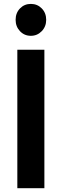

<svg xmlns="http://www.w3.org/2000/svg" viewBox="-20 -988 324 1008"><path d="M71 0V-727H213V0ZM142 -800Q108 -800 85 -824.2Q62 -848.5 62 -884Q62 -920 85 -943.8Q108 -967.5 142 -967.5Q176 -967.5 199.2 -943.8Q222.5 -920 222.5 -884Q222.5 -848.5 199 -824.2Q175.5 -800 142 -800Z"/></svg>

Font: Spline Sans SemiBold
Style: Regular
Weight: 600
Designer: Eben Sorkin, Mirko Velimirovic
Foundry: Sorkin Type
Version: Version 1.000; ttfautohint (v1.8.3)